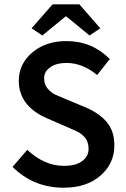

<svg xmlns="http://www.w3.org/2000/svg" viewBox="-20 -856 585 888"><path d="M126 -725.1 223.1 -835.9H347.2L443.8 -725.1L394 -691.9L287.1 -779.8H283.2L175.8 -691.9ZM273.9 12.2Q135.7 12.2 38.1 -84L106 -163.1Q185.1 -88.9 275.9 -88.9Q331.1 -88.9 360.4 -111.3Q389.6 -133.8 389.6 -166Q389.6 -198.2 375 -217.3Q359.9 -235.4 343.3 -244.1Q326.7 -252.9 289.1 -269L199.2 -308.1Q67.4 -364.3 66.9 -481.9Q66.9 -560.5 129.4 -613.3Q191.9 -666 287.1 -666Q405.3 -666 487.8 -583L429.2 -508.8Q362.3 -564.9 287.1 -564.9Q240.2 -564.9 211.9 -544.4Q183.6 -524.4 184.1 -494.1Q184.1 -463.9 201.2 -445.3Q217.8 -426.8 234.4 -418.9Q251 -411.1 288.1 -396L377 -358.9Q439.9 -332 474.6 -290.5Q509.3 -249 508.8 -182.1Q508.8 -100.1 444.8 -43.9Q380.9 12.2 273.9 12.2Z"/></svg>

Font: SourceSansPro-Semibold
Style: Regular
Weight: 600
Designer: Paul D. Hunt
Foundry: Adobe Systems Incorporated
Version: Version 2.020;PS 2.0;hotconv 1.0.86;makeotf.lib2.5.63406